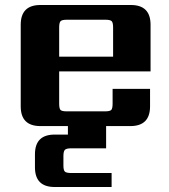

<svg xmlns="http://www.w3.org/2000/svg" viewBox="-20 -505 678 769"><path d="M217 -278H433V-395Q433 -414 427.5 -420Q422 -426 402 -426H248Q228 -426 222.5 -420Q217 -414 217 -395ZM142 -485H504Q583 -485 583 -406V-219H217V-90Q217 -70 222.5 -64.5Q228 -59 248 -59H400Q420 -59 425.5 -64.5Q431 -70 431 -90V-149H581V-79Q581 0 502 0H405V89H266Q246 89 240 95Q234 101 234 120V158Q234 177 240 182.5Q246 188 266 188H427V244H199Q120 244 120 165V113Q120 34 199 34H252V0H142Q63 0 63 -79V-406Q63 -485 142 -485Z"/></svg>

Font: Sarpanch
Style: Bold
Weight: 700
Designer: Manushi Parikh (Devanagari and Latin), Jyotish Sonowal (Devanagari)
Foundry: Indian Type Foundry
Version: Version 2.004;PS 1.0;hotconv 1.0.78;makeotf.lib2.5.61930; tt